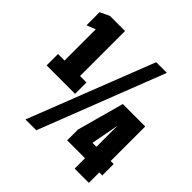

<svg xmlns="http://www.w3.org/2000/svg" viewBox="-181 -856 1011 1011"><g transform="rotate(45 325.0 -350.0)"><path d="M26.5 -280V-365H75V-597.5L25.5 -578V-675.5L77.5 -700H190.5V-365H238.5V-280ZM149 0 422.5 -700H502L229.5 0ZM515 0V-77.5H382V-157.5L454 -420H621V-162.5H643.5V-77.5H621V0ZM485.5 -162.5H515V-319.5Z"/></g></svg>

Font: Trispace Condensed ExtraBold
Style: Regular
Weight: 800
Width: 3
Designer: Tyler Finck
Foundry: Etcetera Type Company
Version: Version 1.210; ttfautohint (v1.8.3)